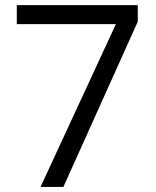

<svg xmlns="http://www.w3.org/2000/svg" viewBox="-20 -734 612 754"><path d="M45.9 -639.2V-713.9H521V-648.9L229 0H139.2L435.1 -639.2Z"/></svg>

Font: OpenSans
Style: Regular
Weight: 400
Foundry: Ascender Corporation
Version: Version 1.10